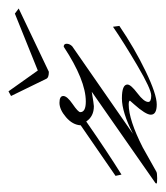

<svg xmlns="http://www.w3.org/2000/svg" viewBox="-28 -377 390 452"><g transform="rotate(-90 167.0 -151.0)"><path d="M167 -320 178 -326 227 -257 361 -311 373 -302 224 -231Q211 -231 208 -236ZM156 -40Q156 -43 147 -43Q111 -43 46 -10L-11 22Q-14 24 -26.5 24Q-39 24 -39 22.5Q-39 21 -38 20L177 -130Q147 -125 143 -125Q119 -125 107 -143Q35 -93 -18 -60L-21 -74L98 -156Q99 -175 117 -190.5Q135 -206 151 -206Q167 -206 167 -197Q167 -188 148 -175Q129 -162 129 -157Q129 -144 154 -144Q204 -144 283 -196Q290 -196 290 -189Q290 -182 284 -176L78 -33Q129 -59 161.5 -59Q194 -59 194 -46Q194 -38 173.5 -22.5Q153 -7 153 3Q153 10 168 10Q183 10 237.5 -22Q292 -54 330 -80L332 -65Q279 -29 225 -3Q171 23 147 23Q123 23 123 9Q123 -3 148 -31Z"/></g></svg>

Font: Monsieur La Doulaise
Style: Regular
Weight: 400
Designer: Alejandro Paul
Foundry: Alejandro Paul
Version: Version 1.000